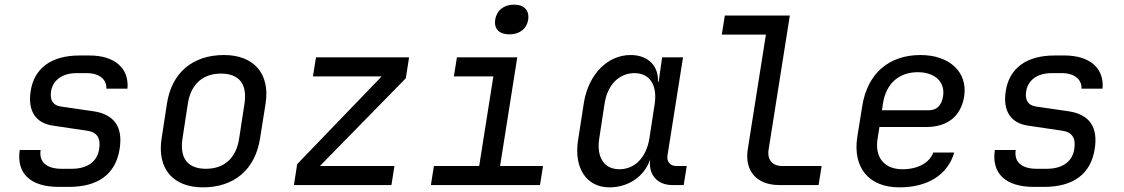

<svg xmlns="http://www.w3.org/2000/svg" viewBox="-20 -797 4840 827"><path d="M233 8H277C404 8 478 -48 495 -154C511 -250 472 -305 381 -318L243 -338C208 -343 194 -366 200 -404C208 -452 248 -482 310 -482H354C409 -482 441 -453 438 -415H529C537 -503 474 -558 366 -558H322C202 -558 127 -504 112 -404C99 -320 133 -267 207 -256L355 -234C398 -228 415 -202 407 -154C399 -101 356 -70 289 -70H245C180 -70 147 -100 155 -151H65C50 -50 111 8 233 8Z M854 10C989 10 1079 -67 1100 -200L1124 -351C1144 -479 1074 -560 945 -560C809 -560 719 -483 699 -350L676 -200C656 -71 725 10 854 10ZM867 -70C789 -70 753 -115 766 -200L789 -350C802 -435 854 -480 932 -480C1010 -480 1046 -435 1033 -350L1010 -200C997 -115 945 -70 867 -70Z M1246 0H1666L1679 -82H1358L1728 -460L1742 -550H1341L1328 -468H1624L1260 -90Z M2174 -649C2218 -649 2249 -673 2255 -712C2261 -752 2238 -777 2194 -777C2150 -777 2119 -752 2113 -712C2107 -673 2130 -649 2174 -649ZM1836 0H2306L2319 -82H2134L2208 -550H1948L1935 -468H2105L2044 -82H1849Z M2605 10C2688 10 2756 -38 2781 -111C2771 -48 2809 0 2875 0H2925L2938 -82H2893C2867 -82 2851 -100 2855 -127L2922 -550H2832L2817 -445H2814C2817 -514 2771 -560 2696 -560C2597 -560 2515 -477 2495 -355L2470 -194C2451 -73 2506 10 2605 10ZM2648 -68C2582 -68 2549 -119 2561 -200L2584 -350C2596 -431 2646 -482 2713 -482C2778 -482 2812 -431 2800 -350L2777 -200C2764 -119 2714 -68 2648 -68Z M3336 0H3506L3519 -82H3349C3306 -82 3283 -110 3291 -155L3382 -730H3102L3089 -648H3279L3201 -155C3186 -61 3239 0 3336 0Z M3854 10C3977 10 4063 -45 4090 -140H4000C3984 -96 3934 -68 3867 -68C3789 -68 3747 -119 3760 -200L3768 -250H3970C4060 -250 4119 -295 4133 -382C4149 -486 4070 -560 3945 -560C3808 -560 3716 -480 3694 -340L3673 -210C3651 -73 3724 10 3854 10ZM3779 -322 3783 -350C3796 -437 3852 -486 3933 -486C4007 -486 4052 -444 4042 -382C4035 -339 4012 -322 3980 -322Z M4433 8H4477C4604 8 4678 -48 4695 -154C4711 -250 4672 -305 4581 -318L4443 -338C4408 -343 4394 -366 4400 -404C4408 -452 4448 -482 4510 -482H4554C4609 -482 4641 -453 4638 -415H4729C4737 -503 4674 -558 4566 -558H4522C4402 -558 4327 -504 4312 -404C4299 -320 4333 -267 4407 -256L4555 -234C4598 -228 4615 -202 4607 -154C4599 -101 4556 -70 4489 -70H4445C4380 -70 4347 -100 4355 -151H4265C4250 -50 4311 8 4433 8Z"/></svg>

Font: JetBrains Mono
Style: Italic
Weight: 400
Italic angle: -9°
Monospace: yes
Designer: Philipp Nurullin, Konstantin Bulenkov
Foundry: JetBrains
Version: Version 2.305